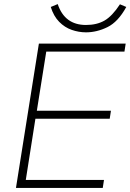

<svg xmlns="http://www.w3.org/2000/svg" viewBox="-20 -918 637 938"><path d="M58 0 170 -705H594L588 -666H206L160 -377H522L516 -338H153L106 -39H488L482 0ZM400 -760Q365 -760 330.5 -772Q296 -784 269 -811.5Q242 -839 228 -884L262 -898Q296 -796 400 -796Q453 -796 490.5 -817.5Q528 -839 566 -897L597 -884Q557 -811 505 -785.5Q453 -760 400 -760Z"/></svg>

Font: Nunito Sans ExtraLight
Style: Italic
Weight: 200
Italic angle: -9°
Designer: Vernon Adams
Foundry: Vernon Adams
Version: Version 3.006; ttfautohint (v1.8.3)